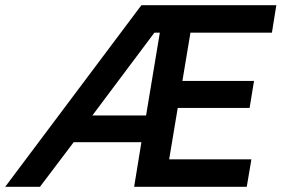

<svg xmlns="http://www.w3.org/2000/svg" viewBox="-53 -720 1086 740"><path d="M-33 0 492 -700H1012L995 -594H681L650 -408H926L909 -304H632L599 -106H916L898 0H464L492 -172H231L101 0ZM303 -275H510L563 -594H542Z"/></svg>

Font: Figtree SemiBold
Style: Italic
Weight: 600
Italic angle: -9.5°
Foundry: Erik Kennedy
Version: Version 2.001;gftools[0.9.30]